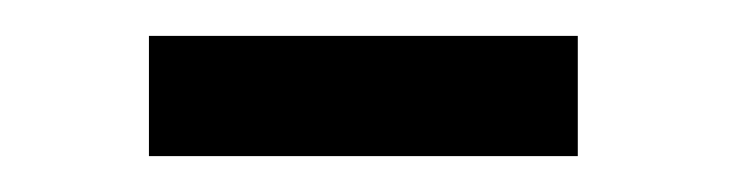

<svg xmlns="http://www.w3.org/2000/svg" viewBox="-20 -357 406 107"><path d="M63 -337H302V-270H63Z"/></svg>

Font: Montserrat
Style: Regular
Weight: 400
Designer: Julieta Ulanovsky
Foundry: Julieta Ulanovsky
Version: Version 6.001